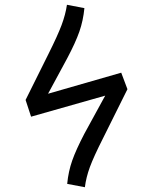

<svg xmlns="http://www.w3.org/2000/svg" viewBox="-20 -772 640 803"><path d="M411 -194Q372 -117 356 -73.5Q340 -30 335 11L261 -3Q266 -55 282 -100.5Q298 -146 333 -213L420 -372L110 -284L87 -354L183 -547Q221 -623 237.5 -667Q254 -711 260 -752L333 -738Q328 -686 312 -640Q296 -594 261 -528L181 -380L487 -468L513 -399Z"/></svg>

Font: Fira Mono
Style: Regular
Weight: 400
Designer: Carrois Corporate & Edenspiekermann AG
Foundry: Carrois Corporate GbR & Edenspiekermann AG
Version: Version 3.206